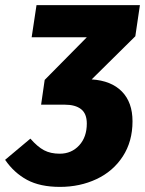

<svg xmlns="http://www.w3.org/2000/svg" viewBox="-40 -714 568 752"><path d="M490 -572 319 -403Q396 -398 437.5 -355.5Q479 -313 479 -239Q479 -160 441 -101.5Q403 -43 338 -12.5Q273 18 195 18Q117 18 66 -9.5Q15 -37 -20 -88L79 -171Q107 -139 132.5 -125.5Q158 -112 194 -112Q240 -112 270 -144.5Q300 -177 300 -230Q300 -269 277.5 -286.5Q255 -304 214 -304H121L135 -401L300 -568H84L103 -694H508Z"/></svg>

Font: Fira Sans Condensed ExtraBold
Style: Italic
Weight: 800
Width: 3
Italic angle: -8°
Designer: bBox Type GmbH & Carrois Corporate GbR & Edenspiekermann AG
Foundry: bBox Type GmbH & Carrois Corporate GbR & Edenspiekermann AG
Version: Version 4.301